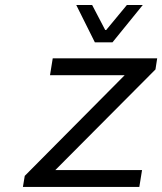

<svg xmlns="http://www.w3.org/2000/svg" viewBox="-20 -741 643 761"><path d="M356 -573.2 282.2 -721.2H345.2L397 -622.1H400.9L482.9 -721.2H545.9L425.8 -573.2ZM70.8 0 78.1 -43.9 474.1 -442.9H178.2L189 -509.8H603L596.2 -465.8L199.2 -66.9H543L532.2 0Z"/></svg>

Font: Office Code Pro Italic
Style: Regular
Weight: 400
Italic angle: -9°
Designer: Nathan Rutzky & Paul D. Hunt
Foundry: Adobe Systems Incorporated
Version: Version 1.004;PS 001.004;hotconv 1.0.70;makeotf.lib2.5.58329